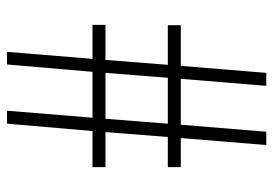

<svg xmlns="http://www.w3.org/2000/svg" viewBox="-136 -644 780 548"><g transform="rotate(-90 254.0 -370.0)"><path d="M303 -244H172L152 0H114L134 -244H51V-281H137L151 -459H51V-496H154L175 -740H212L192 -496H323L344 -740H380L360 -496H457V-459H357L343 -281H456V-244H340L320 0H283ZM175 -281H306L320 -459H189Z"/></g></svg>

Font: Encode Sans Narrow
Style: Thin
Weight: 250
Designer: Pablo Impallari, Andres Torresi
Foundry: Pablo Impallari, Andres Torresi
Version: Version 1.000; ttfautohint (v1.00) -l 8 -r 50 -G 200 -x 14 -